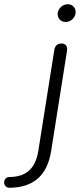

<svg xmlns="http://www.w3.org/2000/svg" viewBox="-135 -698 388 909"><path d="M-88 191C22 189 88 135 107 18L182 -456C186 -478 176 -492 157 -492C137 -492 125 -481 122 -461L46 19C32 104 -16 140 -91 140C-124 141 -124 192 -88 191ZM176 -594C199 -594 220 -612 223 -636C226 -659 209 -678 186 -678C162 -678 141 -659 138 -636C136 -612 152 -594 176 -594Z"/></svg>

Font: SN Pro Light
Style: Italic
Weight: 300
Italic angle: -8.99998°
Designer: Tobias Whetton
Foundry: Supernotes
Version: Version 1.001;Glyphs 3.2 (3249)